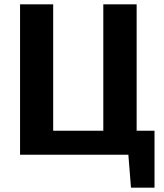

<svg xmlns="http://www.w3.org/2000/svg" viewBox="-20 -710 752 881"><path d="M581 151H689V-110H607V-690H454V-110H224V-690H72V0H569Z"/></svg>

Font: SnT
Style: Bold
Weight: 700
Designer: Natanael Gama
Version: Version 1.001;PS 001.001;hotconv 1.0.70;makeotf.lib2.5.58329